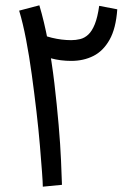

<svg xmlns="http://www.w3.org/2000/svg" viewBox="-20 -697 512 722"><path d="M213 -2 141 5Q141 -9 138 -50Q135 -91 130 -150.5Q125 -210 117 -278.5Q109 -347 99.5 -416.5Q90 -486 78 -548.5Q66 -611 52 -657L128 -677Q146 -617 160.5 -541Q175 -465 184.5 -384Q194 -303 200.5 -227.5Q207 -152 209.5 -93Q212 -34 213 -2ZM248 -468Q208 -468 172.5 -477.5Q137 -487 113 -500V-580Q138 -564 175 -555Q212 -546 248 -546Q265 -546 281.5 -550Q298 -554 312 -567Q326 -580 336.5 -606Q347 -632 353 -675L421 -662Q416 -590 392 -547.5Q368 -505 331 -486.5Q294 -468 248 -468Z"/></svg>

Font: Noto Sans Arabic Condensed
Style: Regular
Weight: 400
Width: 3
Designer: Monotype Design Team, Nadine Chahine, Nizar Qandah and Khaled Hosny
Foundry: Monotype Imaging Inc.
Version: Version 2.012